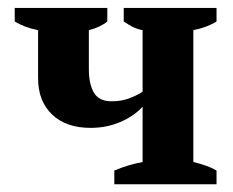

<svg xmlns="http://www.w3.org/2000/svg" viewBox="-20 -477 604 497"><path d="M18.1 -456.5H257.8V-421.4Q239.3 -406.2 210 -398.9V-298.3Q210 -259.3 223.1 -237.1Q236.3 -214.8 269 -214.8Q293 -214.8 313 -221.9Q333 -229 349.1 -239.7V-398.9Q334 -401.9 323.2 -407.5Q312.5 -413.1 300.3 -421.4V-456.5H540.5V-421.4Q515.6 -405.8 480.5 -398.9V-57.6Q498.5 -53.2 513.2 -48.1Q527.8 -43 540.5 -35.6V0H275.9V-35.6Q313.5 -51.3 349.1 -57.6V-200.7Q326.7 -176.3 291.3 -161.1Q255.9 -146 214.4 -146Q150.9 -146 114.7 -180.7Q78.6 -215.3 78.6 -274.4V-398.9Q43.5 -405.8 18.1 -421.4Z"/></svg>

Font: PT Astra Serif
Style: Bold
Weight: 700
Designer: A.Korolkova, I. Chaeva
Foundry: ParaType Ltd
Version: Version 1.002